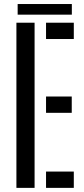

<svg xmlns="http://www.w3.org/2000/svg" viewBox="-20 -910 406 930"><path d="M59.5 0V-800H147.5V0ZM203 -721V-800H337.5V-721ZM203 -363.5V-442.5H327.5V-363.5ZM203 0V-79H337.5V0ZM65.5 -890.5H328V-839H65.5Z"/></svg>

Font: Big Shoulders Stencil Text Medium
Style: Regular
Weight: 500
Designer: Patric King
Foundry: XO Type Co
Version: Version 1.000